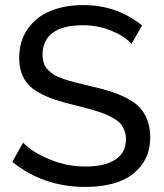

<svg xmlns="http://www.w3.org/2000/svg" viewBox="-20 -735 649 762"><path d="M502 -561Q475.1 -591.3 422.1 -613Q369.1 -634.8 309.1 -634.8Q228.5 -634.8 188.7 -604.5Q148.9 -574.2 148.9 -519Q148.9 -500 153.6 -485.4Q158.2 -470.7 169.4 -459Q180.7 -447.3 194.1 -438.7Q207.5 -430.2 231 -422.1Q254.4 -414.1 277.3 -408.2Q300.3 -402.3 335.9 -394Q383.8 -383.3 418 -372.3Q452.1 -361.3 483.9 -345Q515.6 -328.6 534.7 -308.1Q553.7 -287.6 564.9 -258.1Q576.2 -228.5 576.2 -190.9Q576.2 -124.5 541.5 -79.1Q506.8 -33.7 450 -13.4Q393.1 6.8 317.9 6.8Q151.9 6.8 28.8 -92.8L71.8 -168.9Q107.4 -131.3 175.8 -102.8Q244.1 -74.2 319.8 -74.2Q396.5 -74.2 438.2 -101.8Q480 -129.4 480 -182.1Q480 -199.2 475.1 -213.4Q470.2 -227.5 462.6 -238.5Q455.1 -249.5 440.4 -259.3Q425.8 -269 411.1 -276.1Q396.5 -283.2 372.8 -291Q349.1 -298.8 328.1 -304.4Q307.1 -310.1 274.9 -317.9Q228.5 -329.1 196.3 -340.1Q164.1 -351.1 136 -366.5Q107.9 -381.8 91.3 -400.6Q74.7 -419.4 65.4 -445.3Q56.2 -471.2 56.2 -504.9Q56.2 -571.3 89.4 -619.4Q122.6 -667.5 179.7 -691.2Q236.8 -714.8 311 -714.8Q444.3 -714.8 543.9 -633.8Z"/></svg>

Font: Rawline Medium
Style: Regular
Weight: 500
Designer: Matt McInerney, Pablo Impallari, Rodrigo Fuenzalida
Foundry: Matt McInerney, Pablo Impallari, Rodrigo Fuenzalida
Version: Version 4.020;PS 004.020;hotconv 1.0.88;makeotf.lib2.5.64775